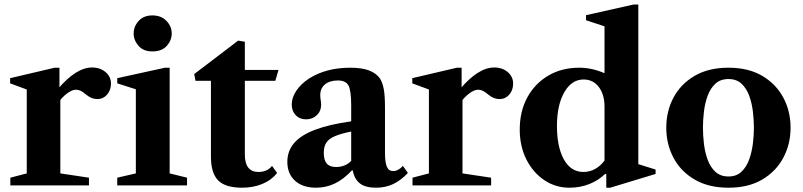

<svg xmlns="http://www.w3.org/2000/svg" viewBox="-20 -842 3646 872"><path d="M27 0V-35L101.5 -54.5V-435.5L26 -463.5V-487L228.5 -534.5H250V-444L254 -439.5V-54.5L384 -35V0ZM243 -372 244.5 -439.5Q284 -486 322.8 -510.8Q361.5 -535.5 398 -535.5Q435 -535.5 459.5 -514.5Q484 -493.5 484 -462.5Q484 -432.5 466.2 -412.2Q448.5 -392 422.5 -392Q396.5 -392 373.5 -410.5Q359 -423 347.8 -428.8Q336.5 -434.5 324 -434.5Q306.5 -434.5 282.2 -415.8Q258 -397 243 -372Z M512.5 0V-35L597 -54.5V-436.5L512.5 -463.5V-487L729.5 -534.5H750.5V-54.5L829.5 -35V0ZM672 -608.5Q631 -608.5 609 -634Q587 -659.5 587 -689.5Q587 -722 609.8 -747Q632.5 -772 672 -772Q712.5 -772 736.2 -747Q760 -722 760 -689.5Q760 -659.5 737.8 -634Q715.5 -608.5 672 -608.5Z M1080 10.5Q1003 10.5 970.5 -23Q938 -56.5 938 -130.5V-475H868L862 -505.5L1061.5 -657.5L1092 -652.5V-524.5H1245L1230.5 -475H1092V-140.5Q1092 -61 1154 -61Q1171.5 -61 1187 -67Q1202.5 -73 1215.5 -88.5L1238.5 -56.5Q1212.5 -23.5 1171 -6.5Q1129.5 10.5 1080 10.5Z M1415.5 10.5Q1355 10.5 1320 -21Q1285 -52.5 1285 -107Q1285 -156.5 1316 -192.5Q1347 -228.5 1411.2 -252.8Q1475.5 -277 1575 -291V-363.5Q1575 -430.5 1562.8 -453.5Q1550.5 -476.5 1514.5 -476.5Q1477.5 -476.5 1456 -458.8Q1434.5 -441 1434.5 -410Q1434.5 -399 1436.5 -387.8Q1438.5 -376.5 1438.5 -366Q1438.5 -337.5 1418.8 -318.8Q1399 -300 1370 -300Q1341 -300 1323 -318.8Q1305 -337.5 1305 -367.5Q1305 -398.5 1325.5 -429.5Q1346 -460.5 1383 -485Q1461 -534.5 1570.5 -534.5Q1624 -534.5 1656.8 -521.8Q1689.5 -509 1706 -485Q1717.5 -466.5 1723 -437Q1728.5 -407.5 1728.5 -352.5V-148.5Q1728.5 -104.5 1737 -84.8Q1745.5 -65 1765.5 -65Q1788 -65 1810 -88.5L1832.5 -56.5Q1800.5 -22.5 1765.5 -6Q1730.5 10.5 1688 10.5Q1639.5 10.5 1614.5 -9Q1589.5 -28.5 1582 -68H1578Q1541 -28 1501 -8.8Q1461 10.5 1415.5 10.5ZM1506.5 -83.5Q1527 -83.5 1544.5 -90.5Q1562 -97.5 1575 -111.5V-244.5Q1527 -235 1499.8 -223Q1472.5 -211 1461.5 -193.2Q1450.5 -175.5 1450.5 -147.5Q1450.5 -115 1464 -99.2Q1477.5 -83.5 1506.5 -83.5Z M1853.5 0V-35L1928 -54.5V-435.5L1852.5 -463.5V-487L2055 -534.5H2076.5V-444L2080.5 -439.5V-54.5L2210.5 -35V0ZM2069.5 -372 2071 -439.5Q2110.5 -486 2149.2 -510.8Q2188 -535.5 2224.5 -535.5Q2261.5 -535.5 2286 -514.5Q2310.5 -493.5 2310.5 -462.5Q2310.5 -432.5 2292.8 -412.2Q2275 -392 2249 -392Q2223 -392 2200 -410.5Q2185.5 -423 2174.2 -428.8Q2163 -434.5 2150.5 -434.5Q2133 -434.5 2108.8 -415.8Q2084.5 -397 2069.5 -372Z M2566 10.5Q2503 10.5 2451.8 -24Q2400.5 -58.5 2370.5 -118.2Q2340.5 -178 2340.5 -253.5Q2340.5 -336.5 2375 -399.8Q2409.5 -463 2470.5 -498.8Q2531.5 -534.5 2611 -534.5Q2668.5 -534.5 2725.5 -509.5V-722.5L2641.5 -750V-773L2857.5 -821.5H2879V-96.5L2957.5 -72V-52L2751.5 10.5H2733.5V-50.5L2728.5 -52.5Q2698 -22.5 2656.2 -6Q2614.5 10.5 2566 10.5ZM2629.5 -61Q2659 -61 2683.5 -75Q2708 -89 2725.5 -113V-358Q2725.5 -413 2699.5 -447Q2673.5 -481 2630.5 -481Q2576 -481 2542.8 -422.8Q2509.5 -364.5 2509.5 -270Q2509.5 -174 2541.2 -117.5Q2573 -61 2629.5 -61Z M3288.5 10.5Q3198 10.5 3134.8 -26.5Q3071.5 -63.5 3038.8 -125.5Q3006 -187.5 3006 -262Q3006 -337 3038.8 -398.8Q3071.5 -460.5 3134.8 -497.5Q3198 -534.5 3288.5 -534.5Q3379 -534.5 3441.8 -497.5Q3504.5 -460.5 3537.5 -398.8Q3570.5 -337 3570.5 -262Q3570.5 -187.5 3537.5 -125.5Q3504.5 -63.5 3441.8 -26.5Q3379 10.5 3288.5 10.5ZM3288.5 -40.5Q3324.5 -40.5 3347.2 -61.8Q3370 -83 3382.2 -117Q3394.5 -151 3399.2 -189.2Q3404 -227.5 3404 -262Q3404 -296 3399.5 -334.5Q3395 -373 3382.8 -406.8Q3370.5 -440.5 3347.8 -461.8Q3325 -483 3288.5 -483Q3252 -483 3229 -461.8Q3206 -440.5 3193.8 -406.8Q3181.5 -373 3177 -334.5Q3172.5 -296 3172.5 -262Q3172.5 -227.5 3177 -189.2Q3181.5 -151 3193.8 -117Q3206 -83 3229 -61.8Q3252 -40.5 3288.5 -40.5Z"/></svg>

Font: Libre Caslon Text
Style: Regular
Weight: 400
Designer: Pablo Impallari, Rodrigo Fuenzalida, Katja Schimmel
Foundry: Pablo Impallari, Rodrigo Fuenzalida
Version: Version 2.000